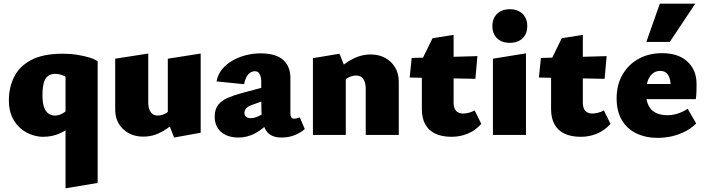

<svg xmlns="http://www.w3.org/2000/svg" viewBox="-20 -731 3825 1040"><path d="M320 -440Q363 -440 399.5 -434Q436 -428 464 -419.5Q492 -411 509 -399L335 -315Q327 -321 311.5 -326Q296 -331 279 -331Q254 -331 238.5 -318Q223 -305 216.5 -279.5Q210 -254 210 -215Q210 -172 219.5 -148Q229 -124 244.5 -114.5Q260 -105 277 -105Q300 -105 321.5 -118Q343 -131 364 -156L420 -100Q401 -77 371 -51Q341 -25 301.5 -7.5Q262 10 213 10Q184 10 151.5 -1Q119 -12 91 -36Q63 -60 45.5 -97.5Q28 -135 28 -188Q28 -257 56.5 -314.5Q85 -372 149 -406Q213 -440 320 -440ZM509 -399V260L335 289V-315Z M756 9Q690 9 647 -31.5Q604 -72 604 -139V-413L783 -441V-176Q783 -145 795.5 -125Q808 -105 835 -105Q847 -105 859.5 -109Q872 -113 883.5 -120.5Q895 -128 903 -138L942 -78Q912 -53 882.5 -33Q853 -13 822.5 -2Q792 9 756 9ZM923 14 889 -73V-413L1067 -441V-12Z M1505 14Q1445 14 1421 -24.5Q1397 -63 1396 -132L1395 -279Q1396 -294 1393.5 -308.5Q1391 -323 1384 -334Q1377 -345 1360 -345Q1346 -345 1334 -336.5Q1322 -328 1314 -312Q1306 -296 1302 -275L1153 -290Q1160 -328 1183 -356Q1206 -384 1239.5 -403Q1273 -422 1312 -432Q1351 -442 1390 -442Q1476 -442 1515 -405.5Q1554 -369 1553 -306V-115Q1553 -103 1558 -95.5Q1563 -88 1572 -88Q1580 -88 1587.5 -90Q1595 -92 1604 -95L1631 -32Q1610 -13 1577.5 0.5Q1545 14 1505 14ZM1272 14Q1212 14 1177.5 -16.5Q1143 -47 1143 -99Q1143 -138 1161 -162Q1179 -186 1212.5 -200.5Q1246 -215 1290 -227L1455 -271L1459 -204L1343 -162Q1326 -156 1315 -145.5Q1304 -135 1304 -120Q1304 -106 1313 -98.5Q1322 -91 1339 -91Q1357 -91 1380 -101.5Q1403 -112 1428 -127L1445 -76Q1403 -30 1360.5 -8Q1318 14 1272 14Z M1961 0V-251Q1961 -282 1948.5 -302Q1936 -322 1909 -322Q1897 -322 1884 -318Q1871 -314 1859.5 -307Q1848 -300 1840 -289L1801 -349Q1832 -375 1861 -394.5Q1890 -414 1921.5 -425Q1953 -436 1988 -436Q2032 -436 2066 -417.5Q2100 -399 2120 -366Q2140 -333 2140 -288V0ZM1675 0V-416L1819 -440L1853 -354V0Z M2426 10Q2374 10 2338 -7Q2302 -24 2283.5 -57.5Q2265 -91 2265 -140V-406L2323 -524L2437 -542V-176Q2437 -145 2450.5 -130.5Q2464 -116 2489 -116Q2502 -116 2520 -120.5Q2538 -125 2551 -133L2587 -60Q2556 -25 2514.5 -7.5Q2473 10 2426 10ZM2555 -304 2199 -311 2210 -417 2566 -427Z M2650 0V-413L2829 -442V0ZM2742 -499Q2698 -499 2672.5 -523.5Q2647 -548 2647 -590Q2647 -631 2672.5 -656Q2698 -681 2742 -681Q2785 -681 2810.5 -656Q2836 -631 2836 -590Q2836 -548 2810.5 -523.5Q2785 -499 2742 -499Z M3126 10Q3074 10 3038 -7Q3002 -24 2983.5 -57.5Q2965 -91 2965 -140V-406L3023 -524L3137 -542V-176Q3137 -145 3150.5 -130.5Q3164 -116 3189 -116Q3202 -116 3220 -120.5Q3238 -125 3251 -133L3287 -60Q3256 -25 3214.5 -7.5Q3173 10 3126 10ZM3255 -304 2899 -311 2910 -417 3266 -427Z M3545 16Q3478 16 3427 -8.5Q3376 -33 3348 -81Q3320 -129 3320 -198Q3320 -271 3351.5 -326Q3383 -381 3438.5 -412Q3494 -443 3566 -443Q3654 -443 3703.5 -397.5Q3753 -352 3753 -276Q3753 -256 3752.5 -236Q3752 -216 3749 -194H3613V-260Q3613 -303 3599 -325Q3585 -347 3557 -347Q3531 -347 3513.5 -331.5Q3496 -316 3487.5 -289.5Q3479 -263 3479 -229Q3479 -169 3508 -138Q3537 -107 3596 -107Q3625 -107 3653 -116.5Q3681 -126 3705 -142L3751 -62Q3719 -31 3681.5 -14Q3644 3 3608.5 9.5Q3573 16 3545 16ZM3400 -194 3420 -276H3744V-194ZM3481 -504 3554 -711H3746L3608 -504Z"/></svg>

Font: Ysabeau Office Black
Style: Regular
Weight: 900
Designer: Christian Thalmann (Catharsis Fonts)
Version: Version 2.001;gftools[0.9.30]; featfreeze: tnum,lnum,ss02